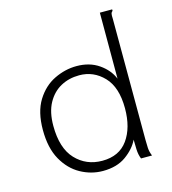

<svg xmlns="http://www.w3.org/2000/svg" viewBox="-102 -749 755 843"><g transform="rotate(-15 275.0 -327.5)"><path d="M263 10Q210 10 162 -16.5Q114 -43 84 -96.5Q54 -150 54 -232Q54 -314 86 -365.5Q118 -417 167.5 -441Q217 -465 269 -465Q328 -465 370 -436Q412 -407 429 -365V-665H485V-658Q479 -654 477.5 -647Q476 -640 477 -623L478 -73Q478 -55 479 -37Q480 -19 488 0H438Q430 -19 429 -44.5Q428 -70 428 -88Q410 -50 368.5 -20Q327 10 263 10ZM272 -34Q349 -34 388 -88.5Q427 -143 427 -231Q427 -327 381 -375Q335 -423 270 -423Q223 -423 185.5 -402.5Q148 -382 125.5 -341Q103 -300 103 -238Q103 -136 151 -85Q199 -34 272 -34Z"/></g></svg>

Font: Inconsolata SemiExpanded Light
Style: Regular
Weight: 300
Width: 6
Monospace: yes
Designer: Raph Levien, Cyreal, Brenton Simpson
Foundry: Raph Levien, Cyreal, Google
Version: Version 3.001; ttfautohint (v1.8.2.53-6de2)